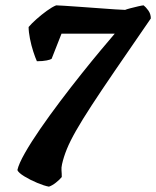

<svg xmlns="http://www.w3.org/2000/svg" viewBox="-20 -585 584 718"><path d="M163 113Q146 110 119.5 99Q93 88 71 74.5Q49 61 45 51Q50 28 73 -12.5Q96 -53 130.5 -103Q165 -153 205 -206Q245 -259 284.5 -308.5Q324 -358 357 -397.5Q390 -437 409 -459H210L173 -365Q169 -362 154.5 -359Q140 -356 118 -356Q112 -369 104.5 -392Q97 -415 92 -440.5Q87 -466 87 -484Q98 -497 116.5 -513.5Q135 -530 155 -544.5Q175 -559 190 -565Q195 -565 219.5 -563.5Q244 -562 278 -559.5Q312 -557 347 -554.5Q382 -552 410 -550Q438 -548 448 -548Q452 -550 467 -554Q482 -558 497.5 -561.5Q513 -565 517 -565Q525 -559 534.5 -546Q544 -533 544 -516L410 -321Q358 -245 322.5 -190.5Q287 -136 264.5 -96.5Q242 -57 230 -27.5Q218 2 212 29Q209 42 210 52.5Q211 63 211 77Q203 87 189 98Q175 109 163 113Z"/></svg>

Font: Texturina Black
Style: Italic
Weight: 900
Italic angle: -11°
Designer: Guillermo Torres Carreño
Foundry: Omnibus-Type
Version: Version 1.002; ttfautohint (v1.8.3)